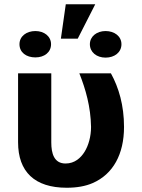

<svg xmlns="http://www.w3.org/2000/svg" viewBox="-20 -873 666 903"><path d="M293.8 10C341.5 10 382.2 2.7 415.9 -12C512.2 -53.9 563.3 -148.1 563.3 -276C563.3 -377.5 538.7 -460.7 501.7 -528H353.2C382.8 -453.4 406.6 -370.8 408.2 -276C408.2 -231.2 396.1 -188.2 377.4 -158.5C360.1 -131 331.9 -104 288.3 -104C234.2 -104 221.2 -151.5 221.2 -203V-528H65V-204C65 -65.4 142.8 10 293.8 10ZM289.4 -853 266.3 -691H345.5L428 -853ZM146.4 -603C188.6 -603 220.1 -627 220.1 -665C220.1 -702.1 187.9 -727 146.4 -727C104.6 -727 71.6 -702.6 71.6 -665C71.6 -626.4 103.4 -603 146.4 -603ZM476.4 -602C518.8 -602 551.2 -626.8 551.2 -665C551.2 -702.6 518.2 -727 476.4 -727C435.4 -727 402.7 -702 402.7 -665C402.7 -627.3 434.5 -602 476.4 -602Z"/></svg>

Font: Asimov
Style: Wid
Weight: 500
Designer: Google
Version: Version 2.000980; 2014